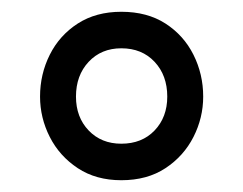

<svg xmlns="http://www.w3.org/2000/svg" viewBox="-20 -740 413 326"><path d="M186 -434Q143 -434 112 -454.5Q81 -475 64.5 -507.5Q48 -540 48 -576Q48 -614 64.5 -647Q81 -680 112 -700Q143 -720 186 -720Q230 -720 261 -700Q292 -680 308.5 -647Q325 -614 325 -576Q325 -540 308.5 -507.5Q292 -475 261 -454.5Q230 -434 186 -434ZM186 -496Q221 -496 242.5 -518.5Q264 -541 264 -576Q264 -612 242.5 -635Q221 -658 186 -658Q152 -658 130.5 -635Q109 -612 109 -576Q109 -541 130.5 -518.5Q152 -496 186 -496Z"/></svg>

Font: Inclusive Sans
Style: Regular
Weight: 400
Designer: Olivia King
Foundry: Olivia King
Version: Version 2.004